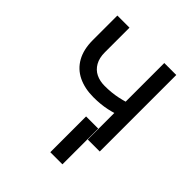

<svg xmlns="http://www.w3.org/2000/svg" viewBox="-198 -650 941 941"><g transform="rotate(45 272.5 -179.0)"><path d="M477.5 0H394.5V-530.3H477.5ZM267.6 -166Q207 -166 161.6 -188Q116.2 -210 91.8 -253.9Q67.4 -297.9 67.4 -361.3V-532.2H151.4V-361.3Q151.4 -322.3 166.5 -295.9Q181.6 -269.5 207.5 -256.8Q233.4 -244.1 267.6 -244.1Q315.4 -244.1 356.4 -252.9Q397.5 -261.7 444.3 -278.3V-201.2Q399.4 -183.6 358.4 -174.8Q317.4 -166 267.6 -166ZM392.6 173.8H308.6V-74.2H392.6Z"/></g></svg>

Font: Pretendard JP Variable
Style: Regular
Weight: 400
Designer: Base glyphs from Inter by Rasmus Andersson; Hangul glyphs from Noto Sans CJK(Source Han Sans) by Jang Soo-young and Kang
Foundry: Kil Hyung-jin
Version: Version 1.307;Glyphs 3.2 (3192)